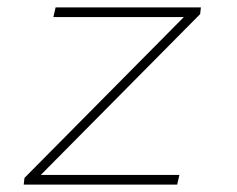

<svg xmlns="http://www.w3.org/2000/svg" viewBox="-20 -498 640 518"><path d="M44 0 46 -18 476 -452H124L130 -478H522L520 -460L90 -26H464L458 0Z"/></svg>

Font: TypoPRO Source Code Pro
Style: Italic
Weight: 200
Italic angle: -11°
Monospace: yes
Designer: Paul D. Hunt, Teo Tuominen
Foundry: Adobe Systems Incorporated
Version: Version 1.030;PS 1.0;hotconv 1.0.84;makeotf.lib2.5.63406